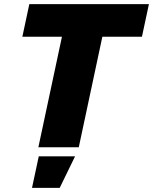

<svg xmlns="http://www.w3.org/2000/svg" viewBox="-20 -718 746 936"><path d="M282 -539H89L123 -698H706L672 -539H479L364 0H167ZM169 44H346L271 198H136Z"/></svg>

Font: Azeret Mono ExtraBold
Style: Italic
Weight: 800
Italic angle: -12°
Designer: Martin Vácha
Foundry: Displaay
Version: Version 1.000; Glyphs 3.0.3, build 3074